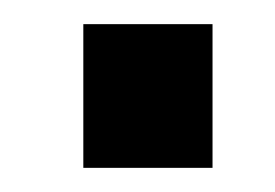

<svg xmlns="http://www.w3.org/2000/svg" viewBox="-20 -139 228 159"><path d="M49 0V-119H156V0Z"/></svg>

Font: Oswald
Style: Regular
Weight: 400
Designer: Vernon Adams
Foundry: Vernon Adams
Version: Version 4.103; ttfautohint (v1.8.3)